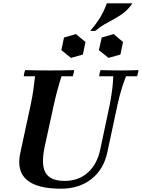

<svg xmlns="http://www.w3.org/2000/svg" viewBox="-20 -1126 857 1161"><path d="M348 15Q205 15 142.5 -38Q80 -91 102 -198L165 -490Q175 -537 181 -578Q187 -619 192 -665H124Q124 -673 126.5 -684Q129 -695 132 -702Q166 -701 205.5 -700.5Q245 -700 279 -700Q314 -700 353.5 -700.5Q393 -701 428 -702Q428 -695 425.5 -684Q423 -673 420 -665H352Q338 -621 326.5 -578.5Q315 -536 305 -490L250 -238Q227 -129 256 -80.5Q285 -32 371 -32Q454 -32 510.5 -82Q567 -132 586 -221L643 -490Q648 -516 652 -540Q656 -564 659.5 -593.5Q663 -623 665 -665H580Q580 -673 582.5 -684Q585 -695 588 -702Q628 -701 660.5 -700.5Q693 -700 712 -700Q729 -700 755.5 -700.5Q782 -701 817 -702Q817 -695 814.5 -684Q812 -673 809 -665H742Q727 -626 718 -597Q709 -568 702.5 -543Q696 -518 690 -490L629 -205Q607 -102 533 -43.5Q459 15 348 15ZM439 -920 497 -872 481 -796 409 -776 351 -823 367 -899ZM667 -920 724 -872 708 -796 636 -776 578 -823 595 -899ZM781 -1106Q751 -1062 711 -1036Q671 -1010 631 -989.5Q591 -969 558 -940Q542 -937 526 -940Q560 -979 584 -1017.5Q608 -1056 626 -1106Z"/></svg>

Font: Poltawski Nowy SemiBold
Style: Italic
Weight: 600
Italic angle: -12°
Version: Version 1.001;gftools[0.9.25]